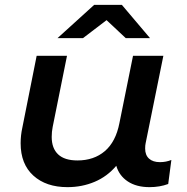

<svg xmlns="http://www.w3.org/2000/svg" viewBox="-20 -764 769 791"><path d="M686 -105 673 -6Q638 7 596 7Q542 7 506.5 -16.5Q471 -40 459 -81Q422 -37 370 -15Q318 7 258 7Q170 7 117.5 -40.5Q65 -88 65 -174Q65 -206 72 -238L131 -534H256L197 -241Q193 -221 193 -200Q193 -153 219.5 -128Q246 -103 299 -103Q367 -103 412 -141.5Q457 -180 472 -257L528 -534H653L580 -174Q578 -166 578 -152Q578 -125 594 -110.5Q610 -96 639 -96Q664 -96 686 -105ZM498 -607 419 -681 322 -607H217L368 -744H482L598 -607Z"/></svg>

Font: Montserrat Alternates SemiBold
Style: Italic
Weight: 600
Italic angle: -11.3°
Designer: Julieta Ulanovsky
Foundry: Julieta Ulanovsky
Version: Version 7.200